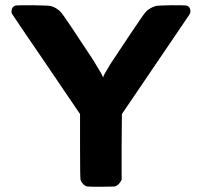

<svg xmlns="http://www.w3.org/2000/svg" viewBox="-20 -714 773 734"><path d="M24 -671Q24 -687 39 -693Q42 -694 105 -694Q167 -693 174 -691Q197 -685 214 -666Q225 -654 336 -485Q373 -425 373 -420L374 -418Q375 -419 375 -421Q376 -426 402 -469Q424 -503 477 -582Q530 -661 536 -667Q548 -682 575 -691Q582 -693 635 -694Q689 -694 692 -693Q708 -689 708 -670Q708 -664 704 -658L446 -278L445 -152V-27Q436 -7 419 -1L368 0Q323 0 314.5 -1Q306 -2 298 -10Q291 -17 288 -26Q286 -31 286 -154V-278L157 -468Q28 -657 26 -661Q24 -664 24 -671Z"/></svg>

Font: MathJax_SansSerif
Style: Bold
Weight: 700
Version: Version 1.1